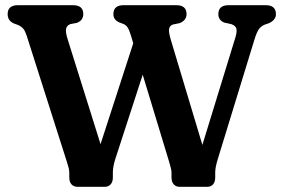

<svg xmlns="http://www.w3.org/2000/svg" viewBox="-20 -720 1086 740"><path d="M821.5 -665.5Q821.5 -700 861 -700H1004Q1043.5 -700 1043.5 -665.5Q1043.5 -643.5 1017.5 -631L999 -624.5Q985.5 -618.5 977.5 -607.2Q969.5 -596 961 -568.5L820.5 -110.5Q809.5 -76 809.5 -56V-37Q809.5 -18.5 801 -9.2Q792.5 0 779.5 0H672Q658.5 0 649.8 -9.2Q641 -18.5 641 -37V-55Q641 -63 638.5 -72Q636 -81 632 -96L530 -432L425.5 -110.5Q415 -78.5 415 -55.5V-36.5Q415 -18.5 406.2 -9.2Q397.5 0 384.5 0H278.5Q264.5 0 255.8 -9.2Q247 -18.5 247 -36.5V-54.5Q247 -63 244.8 -72.2Q242.5 -81.5 238 -95.5L83 -582Q77 -600.5 70 -609Q63 -617.5 50 -623.5L32.5 -630Q9.5 -640.5 9.5 -665.5Q9.5 -700 49 -700H261.5Q301 -700 301 -665.5Q301 -641.5 276.5 -632L251 -627Q237.5 -622 234.8 -609.2Q232 -596.5 240.5 -569.5L367.5 -164.5L493.5 -553L485 -582Q478.5 -603.5 472.5 -613.2Q466.5 -623 456 -627.5L440 -633.5Q417 -643.5 417 -665.5Q417 -700 456.5 -700H659.5Q699 -700 699 -665.5Q699 -642 673 -631L646.5 -625.5Q634 -621 631.8 -609Q629.5 -597 637.5 -569.5L760 -161.5L887.5 -576.5Q894 -598.5 891 -609.8Q888 -621 871.5 -627L844 -633Q821.5 -642.5 821.5 -665.5Z"/></svg>

Font: Fraunces 72pt SuperSoft SemiBold
Style: Regular
Weight: 600
Version: Version 1.000;[b76b70a41]